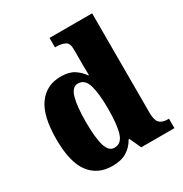

<svg xmlns="http://www.w3.org/2000/svg" viewBox="-177 -894 989 1038"><g transform="rotate(-30 317.0 -375.0)"><path d="M228 10Q137 10 86.5 -56.5Q36 -123 36 -267Q36 -412 86 -480.5Q136 -549 225 -549Q277 -549 307.5 -529Q338 -509 358 -480H362Q361 -502 361 -533Q361 -564 361 -593V-642Q361 -681 338.5 -691Q316 -701 286 -701H278V-760H544V-140Q544 -93 560.5 -76Q577 -59 611 -59H619V0H412L379 -71H374Q353 -33 318 -11.5Q283 10 228 10ZM286 -70Q329 -70 345 -120Q361 -170 361 -270Q361 -366 345.5 -418Q330 -470 287 -470Q251 -470 236 -418Q221 -366 221 -269Q221 -169 236 -119.5Q251 -70 286 -70Z"/></g></svg>

Font: Noto Serif Thai SemiCondensed Black
Style: Regular
Weight: 900
Width: 4
Designer: Monotype Design Team
Foundry: Monotype Imaging Inc.
Version: Version 2.002; ttfautohint (v1.8.4.7-5d5b)